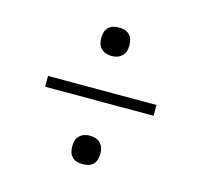

<svg xmlns="http://www.w3.org/2000/svg" viewBox="-75 -649 650 619"><g transform="rotate(15 250.0 -340.0)"><path d="M250 -473Q240 -473 231 -476Q222 -479 215 -486Q208 -493 205.5 -502Q203 -511 203 -521Q203 -530 205.5 -539.5Q208 -549 215 -556Q222 -563 231 -565.5Q240 -568 250 -568Q260 -568 269 -565.5Q278 -563 285 -556Q292 -549 294.5 -539.5Q297 -530 297 -521Q297 -511 294.5 -502Q292 -493 285 -486Q278 -479 269 -476Q260 -473 250 -473ZM431 -322H69V-358H431ZM250 -112Q240 -112 231 -114.5Q222 -117 215 -124Q208 -131 205.5 -140.5Q203 -150 203 -159Q203 -169 205.5 -178Q208 -187 215 -194Q222 -201 231 -204Q240 -207 250 -207Q260 -207 269 -204Q278 -201 285 -194Q292 -187 294.5 -178Q297 -169 297 -159Q297 -150 294.5 -140.5Q292 -131 285 -124Q278 -117 269 -114.5Q260 -112 250 -112Z"/></g></svg>

Font: Iosevka SS18 Extralight
Style: Regular
Weight: 200
Monospace: yes
Designer: Belleve Invis
Foundry: Belleve Invis
Version: Version 25.1.1; ttfautohint (v1.8.4)